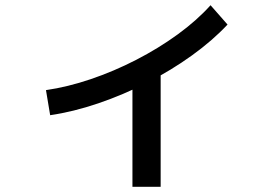

<svg xmlns="http://www.w3.org/2000/svg" viewBox="-20 -651 1040 735"><path d="M156 -306Q239 -318 327.5 -348Q416 -378 501.5 -422Q587 -466 660.5 -519.5Q734 -573 786 -631L851 -557Q794 -496 715 -439Q636 -382 544 -335Q452 -288 356.5 -255.5Q261 -223 172 -210ZM487 64V-395H595V64Z"/></svg>

Font: M PLUS 1 Medium
Style: Regular
Weight: 500
Designer: Coji Morishita
Foundry: UNDERFOREST DESIGN
Version: Version 1.001